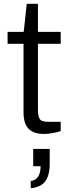

<svg xmlns="http://www.w3.org/2000/svg" viewBox="-20 -694 377 1012"><path d="M211 12Q173 12 149.5 -1Q126 -14 115 -39Q104 -64 104 -100V-463H20V-526H105L121 -674H180V-526H300V-463H180V-116Q180 -83 189 -67.5Q198 -52 233 -52H300V-3Q288 1 272.5 4.5Q257 8 241 10Q225 12 211 12ZM142 298V260Q168 257 181 237Q194 217 194 182H155V91H242V169Q242 211 231 239Q220 267 197.5 281Q175 295 142 298Z"/></svg>

Font: Archivo SemiExpanded Light
Style: Regular
Weight: 300
Width: 6
Designer: Hector Gatti
Foundry: Omnibus-Type
Version: Version 2.001